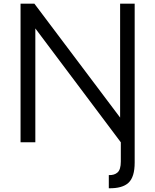

<svg xmlns="http://www.w3.org/2000/svg" viewBox="-20 -770 840 1039"><path d="M630 -750H708.8V110Q708.8 187.5 675.6 218.8Q642.5 250 568.8 248.8V177.5Q598.8 178.8 616.2 163.1Q633.8 147.5 633.8 103.8V0L171.2 -616.2V0H91.2V-750H166.2L630 -133.8Z"/></svg>

Font: Now Alt
Style: Regular
Weight: 400
Designer: Alfredo Marco Pradil
Foundry: Alfredo Marco Pradil
Version: Version 1.002;PS 001.002;hotconv 1.0.88;makeotf.lib2.5.64775